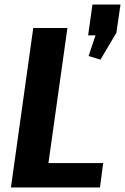

<svg xmlns="http://www.w3.org/2000/svg" viewBox="-20 -823 549 843"><path d="M159 -107H433L419 0H28L126 -700H276L181 -24ZM509 -803 491 -679 421 -561 369 -577 430 -760 455 -668H367L386 -803Z"/></svg>

Font: Pathway Extreme SemiCondensed
Style: Bold Italic
Weight: 700
Width: 4
Italic angle: -8°
Version: Version 1.001;gftools[0.9.26]